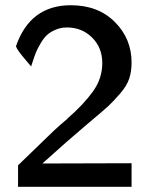

<svg xmlns="http://www.w3.org/2000/svg" viewBox="-20 -714 577 734"><path d="M41 -537Q95 -694 251 -694Q355 -694 419 -630Q483 -566 483 -475Q483 -441 474 -413.5Q465 -386 438.5 -355.5Q412 -325 393.5 -308Q375 -291 326 -250Q313 -239 306 -233Q244 -181 142 -89Q199 -89 312.5 -89.5Q426 -90 483 -90V0H49V-82Q88 -119 125.5 -156Q163 -193 186 -214.5Q209 -236 239 -261H238Q300 -315 335.5 -364.5Q371 -414 371 -473Q371 -532 332 -570.5Q293 -609 236 -609Q212 -609 191.5 -600Q171 -591 158.5 -579Q146 -567 134.5 -547Q123 -527 118 -515Q113 -503 106.5 -483Q100 -463 99 -460Q96 -464 80 -482.5Q64 -501 54 -514.5Q44 -528 41 -537Z"/></svg>

Font: Coval
Style: Medium
Weight: 500
Foundry: Context Ltd
Version: Version 001.000